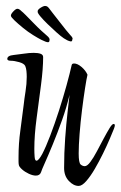

<svg xmlns="http://www.w3.org/2000/svg" viewBox="-20 -611 398 632"><path d="M239 1Q222 1 206.5 -15.5Q191 -32 191 -58Q191 -107 194.5 -155.5Q198 -204 202.5 -242.5Q207 -281 209 -299Q199 -257 184 -215Q169 -173 154 -136.5Q139 -100 128 -75.5Q117 -51 115 -44Q111 -33 98 -33Q88 -33 75 -39Q62 -45 52.5 -53.5Q43 -62 42 -68Q41 -73 41 -79.5Q41 -86 41 -93Q41 -139 47 -181.5Q53 -224 58 -266Q60 -285 64 -310Q68 -335 68 -358Q68 -368 67 -377.5Q66 -387 63 -394Q59 -402 43 -406.5Q27 -411 16 -411Q4 -411 4 -417Q4 -428 25 -430Q44 -432 60 -434.5Q76 -437 91 -437Q105 -437 113.5 -434Q122 -431 122 -423Q122 -385 115 -331.5Q108 -278 100.5 -222Q93 -166 93 -121Q93 -107 94 -94.5Q95 -82 100 -82Q107 -82 119 -104Q131 -127 145.5 -165Q160 -203 174 -246.5Q188 -290 199 -330Q210 -370 216 -397Q217 -402 224 -402Q235 -402 248.5 -390.5Q262 -379 268 -365Q265 -353 260 -321Q255 -289 250 -249Q245 -209 242 -170.5Q239 -132 239 -106Q239 -75 245.5 -69.5Q252 -64 259 -64Q267 -64 277.5 -78Q288 -92 299 -113Q310 -134 321 -154.5Q332 -175 340.5 -189Q349 -203 354 -203Q358 -203 358 -198Q358 -195 355 -187Q351 -177 341.5 -154.5Q332 -132 319 -105.5Q306 -79 292 -55Q278 -31 264 -15Q250 1 239 1ZM211 -475Q202 -477 190 -485Q181 -491 166.5 -504Q152 -517 137 -531.5Q122 -546 112.5 -557.5Q103 -569 104 -573Q103 -579 114.5 -586Q126 -593 131 -591Q136 -591 142 -583Q144 -580 153.5 -568Q163 -556 175 -540.5Q187 -525 197 -512.5Q207 -500 211 -496Q222 -485 218 -481Q218 -473 211 -475ZM138 -472Q132 -472 116 -480Q106 -485 89 -495.5Q72 -506 55.5 -519.5Q39 -533 27.5 -544Q16 -555 16 -559Q15 -564 24 -573.5Q33 -583 38 -582Q43 -582 51 -574Q54 -572 65 -561Q76 -550 90 -535.5Q104 -521 116.5 -509.5Q129 -498 134 -494Q145 -485 143 -479Q143 -472 138 -472Z"/></svg>

Font: Comforter
Style: Regular
Weight: 400
Designer: Robert E. Leuschke
Foundry: Robert E. Leuschke
Version: Version 1.013; ttfautohint (v1.8.3)